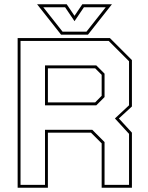

<svg xmlns="http://www.w3.org/2000/svg" viewBox="-20 -878 694 898"><path d="M62.5 0V-700H494L597 -597V-380L536 -324L597 -257.5V0H455.5V-207.5L405.5 -257.5H204V0ZM76 -13.5H190.5V-271H411.5L469 -213.5V-13.5H583.5V-252L517.5 -324L583.5 -385.5V-591.5L488.5 -686.5H76ZM204 -399H425L455.5 -430V-528L425 -558.5H204ZM190.5 -385.5V-572H430.5L469 -533.5V-424L430.5 -385.5ZM265.5 -716 153.5 -858H292L328.5 -804L365 -858H503.5L391.5 -716ZM272.5 -730H384.5L474.5 -844H372.5L328.5 -779L284.5 -844H182.5Z"/></svg>

Font: Tourney Thin Thin
Style: Regular
Weight: 250
Version: Version 1.015